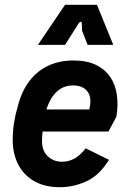

<svg xmlns="http://www.w3.org/2000/svg" viewBox="-20 -770 537 800"><path d="M230 10Q166 10 122 -15.5Q78 -41 55.5 -85.5Q33 -130 33 -186Q33 -224 38.5 -258.5Q44 -293 53 -323Q69 -388 101.5 -431Q134 -474 180.5 -496Q227 -518 286 -518Q342 -518 380 -499.5Q418 -481 439.5 -449Q461 -417 467 -374.5Q473 -332 465 -284L432 -222H132L144 -314H352Q364 -362 345 -388Q326 -414 284 -414Q240 -414 210.5 -382Q181 -350 168 -293Q164 -272 160.5 -248Q157 -224 155 -191Q153 -145 177.5 -120.5Q202 -96 239 -96Q265 -96 289.5 -109Q314 -122 337 -152L434 -104Q394 -39 340 -14.5Q286 10 230 10ZM138 -583 251 -750H384L452 -583H345L322 -642L321 -671Q321 -678 317 -679Q313 -680 308 -673L251 -583Z"/></svg>

Font: Finlandica SemiBold
Style: Italic
Weight: 600
Italic angle: -8°
Designer: Niklas Ekholm, Juho Hiilivirta, Jaakko Suomalainen
Foundry: Helsinki Type Studio
Version: Version 1.063